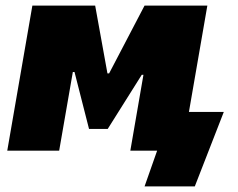

<svg xmlns="http://www.w3.org/2000/svg" viewBox="-20 -540 853 688"><path d="M6 0H192L241 -282H247L299 -78H366L488 -272H494L447 0H543L498 128H678L782 -139H657L723 -520H498L371 -277H365L321 -520H96Z"/></svg>

Font: Fixel Display 20240404 Black
Style: Italic
Weight: 900
Italic angle: -10°
Designer: AlfaBravo + MacPaw
Foundry: Kyrylo Tkachov, Marchela Mozhyna, Serhii Makarenko, Maria Weinstein, Zakhar Kryvoshyya
Version: Version 1.211;Glyphs 3.2 (3225)